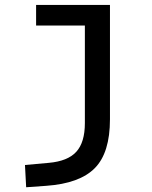

<svg xmlns="http://www.w3.org/2000/svg" viewBox="-20 -538 626 792"><path d="M87.9 234.4 83 142.6 180.7 133.8Q259.3 127 294.7 88.1Q330.1 49.3 330.1 -30.3V-187.5H433.6V-45.9Q433.6 92.3 371.1 155.5Q308.6 218.8 170.9 228.5ZM128.9 -432.6V-517.6H337.9V-432.6ZM330.1 -170.9V-517.6H433.6V-170.9Z"/></svg>

Font: Cascadia Code
Style: Regular
Weight: 400
Monospace: yes
Designer: Aaron Bell
Foundry: Saja Typeworks
Version: Version 2106.017